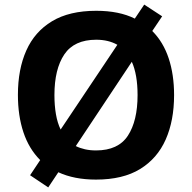

<svg xmlns="http://www.w3.org/2000/svg" viewBox="-20 -772 836 836"><path d="M738 -358Q738 -247 701.5 -164.5Q665 -82 590 -36Q515 10 398 10Q303 10 234 -22L190 44L111 -9L155 -75Q106 -124 82 -196Q58 -268 58 -359Q58 -470 94.5 -552Q131 -634 206.5 -679.5Q282 -725 399 -725Q449 -725 491 -716.5Q533 -708 567 -691L608 -752L686 -701L643 -637Q691 -589 714.5 -518Q738 -447 738 -358ZM217 -358Q217 -313 223.5 -275Q230 -237 244 -208L491 -577Q452 -599 399 -599Q303 -599 260 -535Q217 -471 217 -358ZM579 -358Q579 -447 554 -503L310 -136Q328 -127 350 -122Q372 -117 398 -117Q495 -117 537 -181.5Q579 -246 579 -358Z"/></svg>

Font: Noto Sans Sinhala UI
Style: Bold
Weight: 700
Designer: Jelle Bosma - Monotype Design Team
Foundry: Monotype Imaging Inc.
Version: Version 2.006; ttfautohint (v1.8.4.7-5d5b)